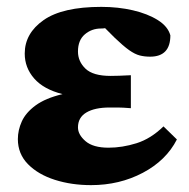

<svg xmlns="http://www.w3.org/2000/svg" viewBox="-20 -523 549 559"><path d="M245 16Q188 16 139.5 0.5Q91 -15 61.5 -45Q32 -75 32 -118Q32 -144 43.5 -169.5Q55 -195 83.5 -216Q112 -237 162 -249Q107 -263 79.5 -294.5Q52 -326 52 -367Q52 -426 107 -464.5Q162 -503 275 -503Q324 -503 367 -493Q410 -483 439.5 -464.5Q469 -446 476 -420Q476 -358 417 -358Q401 -358 387 -361.5Q373 -365 356 -377Q339 -389 314 -413L286 -441Q281 -440 274 -440Q247 -440 227 -423Q207 -406 207 -373Q207 -344 229 -323Q251 -302 302 -302Q317 -302 327.5 -302.5Q338 -303 361 -304V-208Q336 -210 323 -210Q310 -210 299 -210Q256 -210 231.5 -195.5Q207 -181 207 -152Q207 -131 229 -112Q251 -93 296 -93Q336 -93 377.5 -106Q419 -119 456 -155L495 -117Q464 -56 396 -20Q328 16 245 16Z"/></svg>

Font: Source Serif 4 Black
Style: Regular
Weight: 900
Designer: Frank Grießhammer
Foundry: Adobe
Version: Version 4.005;hotconv 1.1.0;makeotfexe 2.6.0